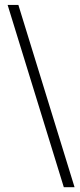

<svg xmlns="http://www.w3.org/2000/svg" viewBox="-20 -718 327 786"><path d="M55.2 -697.8 285.2 48.3H241.2L11.2 -697.8Z"/></svg>

Font: Libertinage
Style: l
Weight: 400
Designer: OSP
Foundry: OSP
Version: Version 1.0; 2008; OFL relea